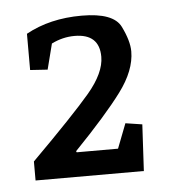

<svg xmlns="http://www.w3.org/2000/svg" viewBox="-36 -898 355 402"><g transform="rotate(-5 142.0 -697.5)"><path d="M32.2 -837.4Q82.5 -865.2 149.4 -865.2Q216.3 -865.2 231.4 -834.5Q246.6 -803.7 246.6 -781.7Q246.6 -741.7 213.6 -697.5Q180.7 -653.3 113.3 -583.5L114.3 -581.1H201.2L221.2 -632.8L256.3 -627.4L251 -529.8H23.4V-569.8Q113.3 -659.7 148.2 -700.9Q183.1 -742.2 183.1 -775.9Q183.1 -824.2 130.9 -824.2Q106 -824.2 82.5 -812.5L68.8 -758.8L32.2 -761.2Z"/></g></svg>

Font: NoticiaText-Regular
Style: Regular
Weight: 400
Designer: JM Sole
Foundry: JM Sole
Version: Version 1.003